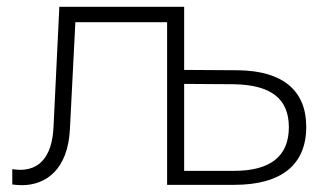

<svg xmlns="http://www.w3.org/2000/svg" viewBox="-20 -542 955 563"><path d="M470 0H667C804 0 878 -58 878 -170C878 -277 809 -334 679 -336L520 -337V-522H154L137 -171C133 -78 92 -44 39 -44C32 -44 24 -45 16 -46V-1C25 0 35 1 44 1C115 1 179 -45 185 -163L201 -477H470ZM666 -41H520V-296L666 -295C773 -293 827 -254 827 -169C827 -83 772 -41 666 -41Z"/></svg>

Font: Chess Sans Light
Style: Regular
Weight: 300
Designer: Wolf Bōese
Foundry: Wolf Bōese
Version: Version 7.223;Glyphs 3.3 (3306)